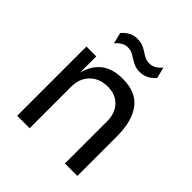

<svg xmlns="http://www.w3.org/2000/svg" viewBox="-204 -904 1047 1047"><g transform="rotate(45 320.0 -380.5)"><path d="M92 0V-534H168V-305H156Q156 -384 177.5 -438.5Q199 -493 243 -521.5Q287 -550 354 -550H358Q459 -550 507.5 -487Q556 -424 556 -305V0H460V-325Q460 -387 425 -424.5Q390 -462 329 -462Q266 -462 227 -423Q188 -384 188 -319V0ZM396 -641Q371 -641 353 -648.5Q335 -656 320 -666Q305 -676 290 -683.5Q275 -691 256 -691Q235 -691 217.5 -680.5Q200 -670 186 -652L170 -716Q185 -735 207.5 -748Q230 -761 259 -761Q284 -761 302 -753.5Q320 -746 335 -736Q350 -726 365 -718.5Q380 -711 399 -711Q420 -711 438 -721.5Q456 -732 470 -750L486 -686Q471 -667 448 -654Q425 -641 396 -641Z"/></g></svg>

Font: SVN-Sora Variable
Style: Regular
Weight: 400
Designer: Jonathan Barnbrook, Julián Moncada
Foundry: Barnbrook Fonts
Version: Version 2.000 - Viet hoa boi STYLEno.1 Fonts